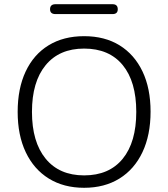

<svg xmlns="http://www.w3.org/2000/svg" viewBox="-20 -885 800 913"><path d="M380 8Q283 8 212 -36Q141 -80 102.5 -161Q64 -242 64 -353Q64 -464 102 -545Q140 -626 211 -669.5Q282 -713 380 -713Q478 -713 548.5 -669.5Q619 -626 657.5 -545.5Q696 -465 696 -354Q696 -243 657.5 -161.5Q619 -80 548 -36Q477 8 380 8ZM380 -51Q499 -51 563.5 -130Q628 -209 628 -353Q628 -497 563.5 -575.5Q499 -654 380 -654Q262 -654 197 -575Q132 -496 132 -353Q132 -210 197 -130.5Q262 -51 380 -51ZM244 -818Q218 -818 218 -841Q218 -865 244 -865H515Q540 -865 540 -841Q540 -818 515 -818Z"/></svg>

Font: Chiron GoRound TC L
Style: Regular
Weight: 300
Designer: Ryoko NISHIZUKA 西塚涼子 (kana, bopomofo & ideographs); Paul D. Hunt (Latin, Greek & Cyrillic); Sandoll Communications 산돌커뮤니
Foundry: Adobe
Version: Version 1.000;hotconv 1.1.1;makeotfexe 2.6.0